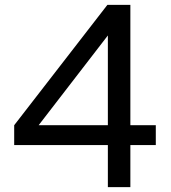

<svg xmlns="http://www.w3.org/2000/svg" viewBox="-20 -765 699 785"><path d="M617 -253V-172H513V0H421V-172H38V-253L419 -745H513V-253ZM138 -253H421V-620Z"/></svg>

Font: Plus Jakarta Text
Style: Regular
Weight: 400
Designer: Gumpita Rahayu
Foundry: Tokotype Studio
Version: Version 1.000